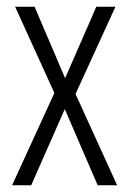

<svg xmlns="http://www.w3.org/2000/svg" viewBox="-20 -552 384 572"><path d="M142 -275 16 0H73L173 -227L271 0H329L205 -272L324 -532H267L174 -319L83 -532H25Z"/></svg>

Font: Noto Sans Arabic ExtCond Light
Style: Regular
Weight: 300
Width: 2
Designer: Monotype Design Team, Nadine Chahine, Nizar Qandah and Khaled Hosny
Foundry: Monotype Imaging Inc.
Version: Version 2.012